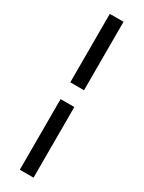

<svg xmlns="http://www.w3.org/2000/svg" viewBox="-223 -739 674 899"><g transform="rotate(30 114.5 -289.5)"><path d="M149.4 -710.9V-340.8H75.2V-710.9ZM149.4 131.8H75.2V-250H149.4Z"/></g></svg>

Font: Vazirmatn UI Light
Style: Regular
Weight: 300
Designer: Saber Rastikerdar
Foundry: Saber Rastikerdar
Version: Version 33.003